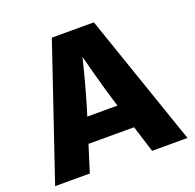

<svg xmlns="http://www.w3.org/2000/svg" viewBox="-127 -860 1007 993"><g transform="rotate(-20 376.0 -364.0)"><path d="M11.7 0 258.3 -727.5H489.7L740.2 0H545.4L445.3 -318.8Q421.4 -398.9 398.4 -483.9Q375.5 -568.8 351.6 -664.6H395Q371.1 -568.8 348.9 -483.6Q326.7 -398.4 302.7 -318.8L202.6 0ZM180.2 -146.5V-281.2H571.8V-146.5Z"/></g></svg>

Font: Inter 24pt ExtraBold
Style: Regular
Weight: 800
Designer: Rasmus Andersson
Foundry: rsms
Version: Version 4.001;git-66647c0bb